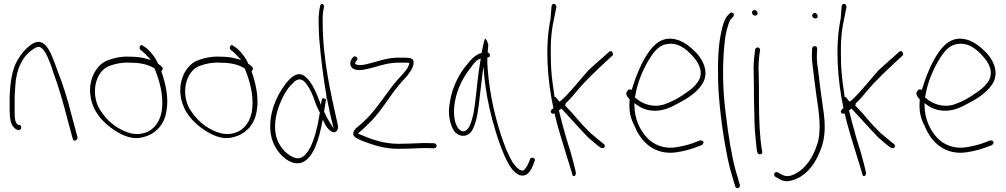

<svg xmlns="http://www.w3.org/2000/svg" viewBox="-20 -761 5220 996"><path d="M30 -195C30 -155 34 -115 52 -100C61 -91 67 -87 73 -87H80C86 -87 90 -93 90 -100C90 -107 86 -113 80 -113H74L73 -114C54 -126 56 -164 56 -195V-258C57 -279 58 -301 60 -324C66 -408 100 -473 150 -504C167 -516 182 -526 200 -508C210 -499 218 -484 227 -465C237 -443 247 -417 256 -387C287 -301 302 -249 331 -139L357 -42C361 -22 384 -34 382 -49L356 -146C327 -258 312 -308 278 -395C259 -447 241 -503 213 -529C187 -552 166 -546 139 -528C113 -509 90 -482 72 -451C43 -404 33 -336 30 -258ZM150 -504Z M456 -352C434 -279 456 -209 490 -163C516 -127 559 -92 596 -72C628 -54 673 -37 716 -48C787 -63 836 -115 845 -195C854 -254 840 -317 826 -364L817 -391L819 -394C836 -411 808 -423 800 -430C797 -438 794 -444 790 -450V-451C775 -476 750 -507 730 -518H729L720 -525C710 -535 698 -513 708 -503L717 -496C724 -491 739 -475 750 -464L763 -450L745 -455C716 -464 686 -467 652 -467C611 -469 576 -462 541 -449C501 -436 470 -396 456 -352ZM483 -224C455 -306 485 -398 550 -420C580 -431 615 -438 651 -436C699 -436 742 -430 780 -407L781 -406L786 -395C807 -341 829 -269 820 -193C809 -104 745 -52 660 -69C602 -84 547 -122 511 -174C500 -189 489 -205 483 -224ZM717 -496C717 -496 716 -496 716 -496C716 -496 717 -496 717 -496ZM820 -410Z M924 -352C902 -279 924 -209 958 -163C984 -127 1027 -92 1064 -72C1096 -54 1141 -37 1184 -48C1255 -63 1304 -115 1313 -195C1322 -254 1308 -317 1294 -364L1285 -391L1287 -394C1304 -411 1276 -423 1268 -430C1265 -438 1262 -444 1258 -450V-451C1243 -476 1218 -507 1198 -518H1197L1188 -525C1178 -535 1166 -513 1176 -503L1185 -496C1192 -491 1207 -475 1218 -464L1231 -450L1213 -455C1184 -464 1154 -467 1120 -467C1079 -469 1044 -462 1009 -449C969 -436 938 -396 924 -352ZM951 -224C923 -306 953 -398 1018 -420C1048 -431 1083 -438 1119 -436C1167 -436 1210 -430 1248 -407L1249 -406L1254 -395C1275 -341 1297 -269 1288 -193C1277 -104 1213 -52 1128 -69C1070 -84 1015 -122 979 -174C968 -189 957 -205 951 -224ZM1185 -496C1185 -496 1184 -496 1184 -496C1184 -496 1185 -496 1185 -496ZM1288 -410Z M1383 -134C1376 -64 1395 -11 1426 28C1453 62 1498 97 1544 83C1607 60 1634 -38 1652 -129C1652 -129 1655 -140 1655 -140C1655 -140 1660 -129 1660 -129C1669 -107 1693 -73 1714 -75C1729 -77 1737 -93 1732 -114C1697 -272 1654 -452 1654 -644C1653 -667 1654 -685 1656 -699L1660 -722C1662 -732 1659 -738 1653 -740C1647 -742 1641 -738 1640 -727L1636 -705C1634 -688 1632 -668 1633 -643C1633 -620 1634 -593 1636 -561C1644 -461 1658 -353 1674 -260L1679 -235C1687 -197 1694 -160 1703 -126L1711 -93L1694 -121C1689 -129 1684 -137 1679 -146L1678 -147C1673 -160 1666 -171 1661 -182L1672 -250C1670 -249 1667 -247 1667 -246C1665 -249 1662 -250 1660 -251C1650 -253 1649 -245 1647 -231L1644 -217L1640 -230C1621 -280 1599 -334 1565 -362C1518 -406 1467 -339 1437 -290C1411 -247 1389 -195 1383 -134ZM1413 -53C1399 -107 1411 -166 1427 -210C1443 -254 1468 -302 1499 -329C1514 -346 1534 -358 1555 -341C1574 -325 1594 -289 1604 -261L1621 -215C1626 -202 1634 -188 1639 -177V-175C1628 -106 1610 -27 1581 18V19C1560 50 1536 73 1496 52C1459 35 1424 -8 1413 -53ZM1499 -329C1499 -329 1499 -328 1499 -328C1499 -328 1499 -329 1499 -329ZM1672 -250C1674 -251 1675 -252 1675 -252V-253C1675 -255 1674 -258 1674 -260Z M1802 -415C1811 -399 1836 -394 1870 -400C1932 -412 1982 -436 2045 -436H2082C2092 -436 2098 -436 2104 -434C2099 -410 2082 -391 2067 -374L2036 -340C1988 -284 1943 -208 1887 -150C1873 -137 1862 -126 1853 -117H1852C1834 -101 1818 -93 1813 -73C1808 -51 1833 -42 1857 -31C1920 -7 1975 11 2047 11C2086 11 2129 9 2172 7C2194 7 2208 7 2218 8H2232C2238 9 2245 2 2245 -4C2245 -12 2240 -16 2232 -18H2218C2210 -19 2195 -19 2172 -19C2129 -17 2086 -15 2047 -15C1966 -15 1903 -40 1837 -68L1846 -77C1866 -92 1883 -111 1905 -132C1932 -160 1960 -197 1983 -230L2019 -281C2041 -310 2058 -331 2081 -355C2098 -374 2121 -402 2125 -429C2129 -463 2107 -459 2083 -462H2045C1983 -462 1931 -438 1867 -425C1854 -423 1842 -423 1834 -425C1830 -425 1826 -428 1823 -429V-434C1823 -442 1831 -448 1832 -449V-450C1842 -460 1820 -477 1811 -464C1800 -451 1791 -431 1802 -415ZM2172 -24Z M2309 -175C2311 -135 2323 -95 2341 -75C2363 -53 2396 -48 2421 -73C2444 -101 2456 -156 2463 -211C2470 -266 2476 -325 2483 -380L2488 -416L2491 -379C2498 -297 2513 -219 2533 -143C2555 -60 2588 39 2622 96C2640 125 2658 141 2674 147C2714 160 2733 126 2746 94L2754 72C2760 58 2734 53 2731 61V62L2722 84C2717 97 2710 108 2703 116C2697 125 2689 126 2682 122C2669 118 2655 103 2639 81C2625 56 2609 24 2594 -17C2555 -124 2520 -263 2510 -402C2508 -421 2508 -438 2508 -453V-462C2514 -464 2521 -465 2521 -471V-472C2522 -481 2519 -486 2510 -489C2511 -506 2512 -518 2513 -530C2506 -555 2498 -561 2496 -560C2495 -559 2494 -556 2492 -549C2489 -539 2481 -505 2479 -487L2478 -486C2476 -485 2475 -485 2473 -485C2442 -473 2425 -455 2399 -422C2362 -378 2327 -310 2315 -239C2311 -215 2308 -193 2309 -175ZM2340 -235C2352 -301 2384 -363 2419 -406C2436 -428 2447 -450 2474 -457L2472 -445C2459 -375 2453 -291 2443 -215C2438 -179 2422 -72 2379 -80C2373 -81 2365 -86 2359 -93C2333 -124 2331 -184 2340 -235ZM2746 94Z M2836 -664C2806 -519 2820 -346 2850 -203L2851 -200C2844 -195 2831 -186 2840 -175C2844 -171 2849 -170 2857 -172C2860 -155 2866 -137 2870 -119C2890 -44 2927 68 2944 127L2948 141C2951 162 2970 153 2967 133L2964 119C2962 109 2954 79 2941 31C2925 -17 2910 -69 2895 -126L2879 -189L2883 -190L2891 -198L2895 -195C2941 -146 2981 -100 3029 -50C3061 -21 3082 -6 3088 0C3095 5 3108 11 3115 4C3119 -1 3118 -9 3113 -14L3104 -20C3099 -25 3080 -40 3044 -70C3015 -98 2991 -124 2972 -147C2951 -173 2932 -192 2914 -211L2911 -215C2915 -220 2915 -221 2914 -225C2934 -243 2955 -267 2977 -294C3014 -340 3082 -403 3127 -445L3156 -472C3159 -473 3160 -474 3160 -476C3160 -487 3155 -496 3149 -496C3145 -496 3141 -494 3138 -491L3109 -465C3089 -447 3062 -424 3033 -397C2988 -347 2944 -289 2895 -243C2891 -239 2888 -237 2883 -234C2878 -237 2877 -239 2873 -245L2860 -259H2856V-264C2855 -274 2853 -283 2852 -292C2844 -345 2839 -393 2838 -433C2836 -525 2836 -579 2853 -659L2866 -723C2868 -741 2845 -751 2841 -728ZM2896 -243C2896 -243 2895 -243 2895 -243C2895 -243 2896 -243 2896 -243ZM2937 127Z M3231 -285C3224 -272 3235 -257 3245 -247L3246 -245V-240C3242 -183 3250 -149 3272 -107C3307 -19 3381 45 3489 29C3522 24 3555 16 3582 6L3620 -8C3623 -10 3626 -13 3628 -18C3634 -27 3620 -35 3610 -32L3573 -18C3548 -9 3517 -2 3487 3C3425 13 3369 -10 3335 -48C3301 -86 3271 -142 3271 -217V-226C3297 -206 3324 -190 3365 -187C3415 -183 3459 -203 3494 -223C3547 -250 3607 -287 3632 -342C3654 -399 3624 -452 3593 -486C3564 -516 3530 -544 3492 -555C3418 -576 3372 -533 3337 -479C3306 -432 3277 -362 3257 -295C3244 -300 3238 -297 3232 -285ZM3276 -267C3287 -339 3322 -414 3353 -462C3377 -499 3402 -528 3443 -533C3500 -541 3542 -505 3574 -469C3597 -444 3628 -400 3609 -352C3595 -322 3566 -297 3538 -279C3504 -254 3467 -234 3427 -220C3369 -200 3310 -222 3276 -254C3276 -254 3273 -256 3273 -256C3273 -256 3276 -267 3276 -267ZM3632 -342Z M3705 -348C3707 -235 3728 -77 3747 20C3756 70 3765 109 3774 138C3782 167 3787 184 3790 192L3794 206C3799 222 3822 215 3818 197L3814 185C3812 176 3807 158 3798 130C3775 47 3759 -54 3746 -162C3731 -271 3727 -390 3735 -496C3740 -560 3745 -596 3760 -639C3764 -651 3768 -659 3775 -665L3783 -674C3785 -676 3787 -679 3787 -683C3787 -691 3782 -696 3774 -696C3770 -696 3768 -694 3766 -692L3757 -683C3739 -665 3728 -629 3721 -592C3706 -526 3703 -440 3705 -348Z M3881 -695C3881 -687 3889 -680 3897 -680C3905 -680 3910 -685 3910 -693C3910 -701 3902 -709 3894 -709C3886 -709 3881 -704 3881 -695ZM3890 -373C3890 -350 3891 -326 3891 -299C3891 -272 3891 -246 3892 -216L3894 -126C3895 -86 3902 -12 3906 19L3909 30C3914 45 3938 42 3934 24L3932 14C3931 7 3928 -11 3925 -39C3917 -121 3917 -213 3917 -299C3917 -325 3916 -350 3916 -374C3914 -412 3915 -450 3920 -481L3923 -500C3924 -503 3922 -507 3920 -510C3911 -521 3900 -512 3897 -504L3895 -484C3890 -452 3888 -413 3890 -373ZM3916 -371Z M4002 156 4023 168C4040 178 4056 181 4074 178C4161 162 4213 85 4241 5C4259 -45 4262 -102 4254 -168C4246 -232 4234 -303 4228 -365C4223 -411 4215 -439 4218 -485L4219 -509C4220 -514 4214 -522 4208 -522C4198 -522 4195 -518 4193 -509L4192 -487C4191 -471 4191 -453 4194 -434C4200 -383 4207 -322 4215 -266C4227 -187 4245 -80 4217 -6C4198 52 4161 111 4110 138C4088 150 4064 160 4036 145L4014 133C4012 131 4009 131 4005 132C3993 135 3994 150 4002 156ZM4193 -681C4193 -672 4201 -665 4210 -665C4217 -665 4222 -670 4222 -677C4222 -685 4214 -694 4206 -694C4201 -694 4193 -686 4193 -681Z M4341 -664C4311 -519 4325 -346 4355 -203L4356 -200C4349 -195 4336 -186 4345 -175C4349 -171 4354 -170 4362 -172C4365 -155 4371 -137 4375 -119C4395 -44 4432 68 4449 127L4453 141C4456 162 4475 153 4472 133L4469 119C4467 109 4459 79 4446 31C4430 -17 4415 -69 4400 -126L4384 -189L4388 -190L4396 -198L4400 -195C4446 -146 4486 -100 4534 -50C4566 -21 4587 -6 4593 0C4600 5 4613 11 4620 4C4624 -1 4623 -9 4618 -14L4609 -20C4604 -25 4585 -40 4549 -70C4520 -98 4496 -124 4477 -147C4456 -173 4437 -192 4419 -211L4416 -215C4420 -220 4420 -221 4419 -225C4439 -243 4460 -267 4482 -294C4519 -340 4587 -403 4632 -445L4661 -472C4664 -473 4665 -474 4665 -476C4665 -487 4660 -496 4654 -496C4650 -496 4646 -494 4643 -491L4614 -465C4594 -447 4567 -424 4538 -397C4493 -347 4449 -289 4400 -243C4396 -239 4393 -237 4388 -234C4383 -237 4382 -239 4378 -245L4365 -259H4361V-264C4360 -274 4358 -283 4357 -292C4349 -345 4344 -393 4343 -433C4341 -525 4341 -579 4358 -659L4371 -723C4373 -741 4350 -751 4346 -728ZM4401 -243C4401 -243 4400 -243 4400 -243C4400 -243 4401 -243 4401 -243ZM4442 127Z M4736 -285C4729 -272 4740 -257 4750 -247L4751 -245V-240C4747 -183 4755 -149 4777 -107C4812 -19 4886 45 4994 29C5027 24 5060 16 5087 6L5125 -8C5128 -10 5131 -13 5133 -18C5139 -27 5125 -35 5115 -32L5078 -18C5053 -9 5022 -2 4992 3C4930 13 4874 -10 4840 -48C4806 -86 4776 -142 4776 -217V-226C4802 -206 4829 -190 4870 -187C4920 -183 4964 -203 4999 -223C5052 -250 5112 -287 5137 -342C5159 -399 5129 -452 5098 -486C5069 -516 5035 -544 4997 -555C4923 -576 4877 -533 4842 -479C4811 -432 4782 -362 4762 -295C4749 -300 4743 -297 4737 -285ZM4781 -267C4792 -339 4827 -414 4858 -462C4882 -499 4907 -528 4948 -533C5005 -541 5047 -505 5079 -469C5102 -444 5133 -400 5114 -352C5100 -322 5071 -297 5043 -279C5009 -254 4972 -234 4932 -220C4874 -200 4815 -222 4781 -254C4781 -254 4778 -256 4778 -256C4778 -256 4781 -267 4781 -267ZM5137 -342Z"/></svg>

Font: Stray Cat
Style: LtCn
Weight: 300
Version: Version 1.0